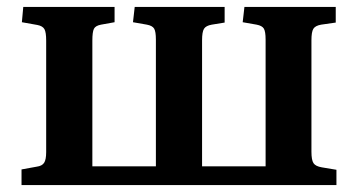

<svg xmlns="http://www.w3.org/2000/svg" viewBox="-20 -533 1029 553"><path d="M42 0V-45L86 -53Q101 -55 107 -64Q113 -73 113 -95V-416Q113 -440 108 -449Q103 -458 88 -461L43 -469L47 -513H310V-469L271 -462Q255 -459 250.5 -450Q246 -441 246 -416V-54H429V-419Q429 -442 424 -450.5Q419 -459 403 -462L363 -469L368 -513H627V-468L590 -462Q573 -459 567.5 -450Q562 -441 562 -417V-54H745V-419Q745 -442 740 -450.5Q735 -459 719 -462L679 -469L684 -513H947V-468L905 -462Q888 -459 882.5 -450Q877 -441 877 -417V-96Q877 -72 883 -63Q889 -54 907 -51L949 -44V0Z"/></svg>

Font: Literata 36pt SemiBold
Style: Regular
Weight: 600
Designer: Latin by Veronika Burian and Jose Scaglione. Greek by Irene Vlachou. Cyrillic by Vera Evstafieva.
Foundry: TypeTogether
Version: Version 3.002